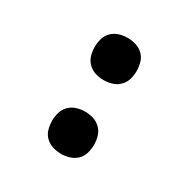

<svg xmlns="http://www.w3.org/2000/svg" viewBox="-128 -644 756 769"><g transform="rotate(30 250.0 -260.0)"><path d="M250 8Q230 8 211 2Q192 -4 178 -17.5Q164 -31 158.5 -50.5Q153 -70 153 -89Q153 -109 158.5 -128Q164 -147 178 -161Q192 -175 211 -181Q230 -187 250 -187Q270 -187 289 -181Q308 -175 322 -161Q336 -147 341.5 -128Q347 -109 347 -89Q347 -70 341.5 -50.5Q336 -31 322 -17.5Q308 -4 289 2Q270 8 250 8ZM250 -333Q230 -333 211 -339Q192 -345 178 -359Q164 -373 158.5 -392Q153 -411 153 -431Q153 -450 158.5 -469.5Q164 -489 178 -502.5Q192 -516 211 -522Q230 -528 250 -528Q270 -528 289 -522Q308 -516 322 -502.5Q336 -489 341.5 -469.5Q347 -450 347 -431Q347 -411 341.5 -392Q336 -373 322 -359Q308 -345 289 -339Q270 -333 250 -333Z"/></g></svg>

Font: Iosevka Web
Style: Bold
Weight: 700
Monospace: yes
Designer: Belleve Invis
Foundry: Belleve Invis
Version: Version 28.0.3; ttfautohint (v1.8.3)